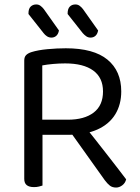

<svg xmlns="http://www.w3.org/2000/svg" viewBox="-20 -836 629 863"><path d="M170 -298H285Q359 -298 401 -330Q443 -362 443 -425Q443 -487 399 -519Q355 -551 273 -551Q246 -551 218.5 -548.5Q191 -546 170 -542ZM285 -230H89V-564Q89 -580 97.5 -588.5Q106 -597 122 -602Q151 -611 193.5 -615Q236 -619 276 -619Q401 -619 463 -568Q525 -517 525 -425Q525 -366 498 -322Q471 -278 418 -254Q365 -230 285 -230ZM287 -256 347 -286Q375 -251 405 -213Q435 -175 463 -139Q491 -103 513 -74.5Q535 -46 547 -30Q543 -13 529.5 -3Q516 7 502 7Q485 7 474 -1.5Q463 -10 451 -26ZM89 -252H171V-2Q165 0 155 2.5Q145 5 133 5Q111 5 100 -4Q89 -13 89 -32ZM176 -687 108 -773V-776Q108 -797 118 -806.5Q128 -816 143 -816Q154 -816 162.5 -809.5Q171 -803 177 -795L245 -699Q242 -683 233 -675Q224 -667 211 -667Q200 -667 191 -673Q182 -679 176 -687ZM352 -687 284 -773V-776Q284 -796 293.5 -806Q303 -816 319 -816Q330 -816 338.5 -809.5Q347 -803 353 -795L421 -699Q418 -683 409 -675Q400 -667 387 -667Q376 -667 367.5 -673Q359 -679 352 -687Z"/></svg>

Font: Baloo Tammudu 2
Style: Regular
Weight: 400
Designer: Maithili Shingre, Omkar Shende and Ek Type
Foundry: Ek Type
Version: Version 1.700